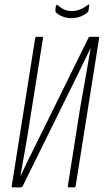

<svg xmlns="http://www.w3.org/2000/svg" viewBox="-20 -815 451 835"><path d="M36 0Q30 0 31 -6L133 -649Q134 -655 140 -655H162Q168 -655 167 -649L112 -304Q103 -243 91.5 -178.5Q80 -114 69 -51H70Q99 -113 130 -174.5Q161 -236 191 -298L364 -649Q366 -653 368 -654Q370 -655 374 -655H406Q412 -655 411 -649L309 -6Q308 0 302 0H280Q274 0 275 -6L329 -348Q340 -409 351.5 -474.5Q363 -540 374 -604H373Q343 -542 312.5 -479.5Q282 -417 251 -355L79 -6Q77 -3 74.5 -1.5Q72 0 69 0ZM289 -736Q272 -736 254 -742.5Q236 -749 223 -761Q220 -765 221 -773L223 -789Q224 -793 226 -793.5Q228 -794 232 -792Q245 -780 259.5 -773.5Q274 -767 292 -767Q328 -767 361 -793Q364 -796 366.5 -795Q369 -794 368 -790L365 -769Q364 -763 358 -759Q329 -736 289 -736Z"/></svg>

Font: Sofia Sans Extra Condensed ExtraLight
Style: Italic
Weight: 250
Italic angle: -9°
Version: Version 4.100